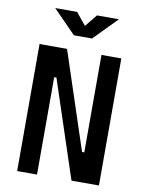

<svg xmlns="http://www.w3.org/2000/svg" viewBox="-97 -965 779 1032"><g transform="rotate(10 293.0 -449.0)"><path d="M366.2 0 190.4 -531.7H143.1V-693.4H219.7L395.5 -161.6H422.4V0ZM69.8 0V-693.4H178.2V0ZM407.7 0V-693.4H516.1V0ZM243.7 -771.5 119.1 -898.4H238.8L297.9 -825.7H288.1L347.2 -898.4H466.8L342.3 -771.5Z"/></g></svg>

Font: Cascadia Code Medium
Style: Regular
Weight: 500
Monospace: yes
Designer: Aaron Bell
Foundry: Saja Typeworks
Version: Version 2407.024